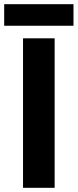

<svg xmlns="http://www.w3.org/2000/svg" viewBox="-20 -897 371 917"><path d="M90 0V-714H241V0ZM331 -877V-774H0V-877Z"/></svg>

Font: Noto IKEA Simplified Chinese
Style: Bold
Weight: 700
Designer: Monotype Design Team
Foundry: Monotype Imaging Inc.
Version: Version 1.100